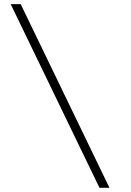

<svg xmlns="http://www.w3.org/2000/svg" viewBox="-20 -806 626 919"><path d="M456.1 92.8 31.2 -786.1H79.1L503.9 92.8Z"/></svg>

Font: Cascadia Mono ExtraLight
Style: Regular
Weight: 200
Monospace: yes
Designer: Aaron Bell
Foundry: Saja Typeworks
Version: Version 2404.023; ttfautohint (v1.8.4)